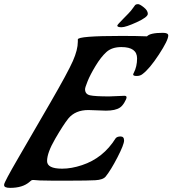

<svg xmlns="http://www.w3.org/2000/svg" viewBox="-47 -866 835 930"><path d="M466 -330 381 -333Q318 -333 284 -292Q260 -262 220.5 -194Q181 -126 181 -86Q181 -49 254 -49Q299 -49 350 -66Q453 -100 513 -196Q520 -205 537 -205Q554 -205 554 -185.5Q554 -166 522 -104Q490 -42 465 -11Q452 5 414.5 7Q377 9 300 9H202L145 8L118 6Q117 6 111 6Q105 6 96 15Q63 44 2 44Q-27 44 -27 31V28Q-27 17 42.5 -102.5Q112 -222 197 -369Q282 -516 306 -570.5Q330 -625 330 -664V-675Q330 -692 543 -692Q613 -692 665 -690Q680 -707 742 -707Q768 -707 768 -694Q768 -671 722.5 -601.5Q677 -532 643 -507Q632 -498 615 -498Q598 -498 598 -505Q598 -508 601 -513Q617 -544 617 -583Q617 -638 541 -638Q495 -638 468.5 -614Q442 -590 416 -547Q390 -504 377.5 -473Q365 -442 365 -434Q365 -410 388.5 -404.5Q412 -399 482 -399L556 -402Q566 -402 566 -394.5Q566 -387 555.5 -369.5Q545 -352 534 -345Q512 -330 466 -330ZM521 -742Q521 -746 551 -776Q581 -806 588 -815Q595 -824 598.5 -829Q602 -834 604 -836.5Q606 -839 608 -842Q613 -846 621.5 -846Q630 -846 649.5 -830.5Q669 -815 669 -799Q669 -783 615.5 -758.5Q562 -734 541.5 -734Q521 -734 521 -742Z"/></svg>

Font: Condiment
Style: Regular
Weight: 400
Designer: Angel Koziupa, Alejandro Paul
Foundry: Angel Koziupa, Alejandro Paul
Version: Version 1.001